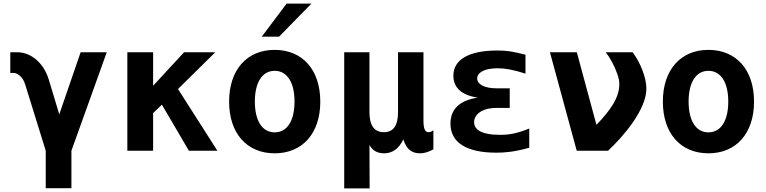

<svg xmlns="http://www.w3.org/2000/svg" viewBox="-20 -837 4254 1066"><path d="M233.9 208H376.5V0L572.8 -546.9H427.7L309.1 -202.1L251 -394.5C221.7 -492.2 147.9 -546.9 76.2 -546.9H37.1V-432.1H57.6C66.4 -432.1 78.6 -425.8 88.4 -418C103 -406.2 112.8 -390.6 120.1 -367.2L233.9 0Z M687 0H830.1V-209L878.9 -255.9L1028.8 0H1187L968.3 -342.8L1175.3 -546.9H1002L830.1 -360.8V-546.9H687Z M1433.1 -633.3H1529.3L1709 -816.9H1571.3ZM1504.9 14.2C1659.7 14.2 1758.3 -96.7 1758.3 -272.9C1758.3 -449.2 1659.7 -560.1 1504.9 -560.1C1350.6 -560.1 1252 -449.2 1252 -272.9C1252 -96.7 1350.6 14.2 1504.9 14.2ZM1504.9 -102.1C1436.5 -102.1 1395 -165.5 1395 -272.9C1395 -380.4 1436.5 -443.8 1504.9 -443.8C1573.7 -443.8 1615.2 -380.4 1615.2 -272.9C1615.2 -165.5 1573.7 -102.1 1504.9 -102.1Z M1891.1 209H2032.2L2031.2 -32.2C2048.3 -1 2074.7 14.2 2113.3 14.2C2158.7 14.2 2195.3 -12.2 2219.2 -63C2236.8 -8.8 2265.1 14.2 2312 14.2C2335 14.2 2358.4 7.3 2386.2 -7.8V-113.8C2376.5 -106.4 2368.7 -103 2359.4 -103C2349.1 -103 2342.3 -107.9 2337.9 -118.2C2333.5 -128.4 2331.1 -145 2331.1 -168V-546.9H2189.9V-214.8C2189.9 -140.1 2164.1 -103 2111.3 -103C2058.1 -103 2031.2 -140.6 2031.2 -214.8V-546.9H1891.1Z M2736.3 10.7C2783.2 10.7 2835 6.3 2918.5 -16.6V-123.5C2850.1 -95.7 2808.1 -88.4 2756.3 -88.4C2648.9 -88.4 2612.3 -119.6 2612.3 -158.7C2612.3 -202.1 2657.2 -237.8 2736.3 -237.8H2810.1V-346.7H2736.3C2668.5 -346.7 2629.4 -369.6 2629.4 -401.4C2629.4 -433.1 2668 -458 2742.7 -458C2784.2 -458 2829.1 -450.2 2897.5 -428.2V-533.2C2827.6 -550.8 2795.9 -556.6 2741.7 -556.6C2577.6 -556.6 2497.1 -502.9 2497.1 -416.5C2497.1 -350.6 2543.5 -307.6 2633.3 -294.9C2532.7 -280.8 2481 -231 2481 -150.9C2481 -46.9 2567.4 10.7 2736.3 10.7Z M3182.1 0H3356C3436.5 -75.2 3568.8 -225.6 3568.8 -345.2C3568.8 -404.8 3535.6 -490.2 3492.2 -546.9H3342.3C3367.2 -517.1 3392.6 -469.2 3407.7 -425.3C3416.5 -399.4 3418.5 -385.3 3418.5 -370.1C3418.5 -292.5 3365.7 -221.2 3291.5 -144L3182.6 -546.9H3033.2Z M3913.1 14.2C4067.9 14.2 4166.5 -96.7 4166.5 -272.9C4166.5 -449.2 4067.9 -560.1 3913.1 -560.1C3758.8 -560.1 3660.2 -449.2 3660.2 -272.9C3660.2 -96.7 3758.8 14.2 3913.1 14.2ZM3913.1 -102.1C3844.7 -102.1 3803.2 -165.5 3803.2 -272.9C3803.2 -380.4 3844.7 -443.8 3913.1 -443.8C3981.9 -443.8 4023.4 -380.4 4023.4 -272.9C4023.4 -165.5 3981.9 -102.1 3913.1 -102.1Z"/></svg>

Font: Hack
Style: Bold
Weight: 700
Monospace: yes
Designer: Christopher Simpkins
Foundry: Christopher Simpkins
Version: Version 2.010